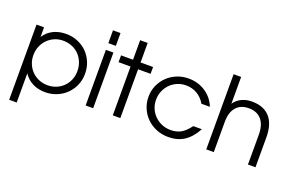

<svg xmlns="http://www.w3.org/2000/svg" viewBox="-110 -1160 2698 1774"><g transform="rotate(20 1239.0 -273.5)"><path d="M63 192H137V-94Q173 -41 227 -14Q281 13 350 13Q411 13 464 -9Q517 -31 556 -69.5Q595 -108 617.5 -160Q640 -212 640 -273Q640 -334 618 -386.5Q596 -439 557.5 -477.5Q519 -516 466 -538Q413 -560 352 -560Q281 -560 226.5 -533Q172 -506 137 -453V-547H63ZM349 -55Q303 -55 263.5 -71.5Q224 -88 194.5 -117.5Q165 -147 148.5 -187Q132 -227 132 -273Q132 -319 148.5 -359Q165 -399 194 -428.5Q223 -458 262 -475Q301 -492 346 -492Q394 -492 434 -475.5Q474 -459 503 -429.5Q532 -400 548.5 -359.5Q565 -319 565 -271Q565 -225 548.5 -185.5Q532 -146 503 -117Q474 -88 434.5 -71.5Q395 -55 349 -55Z M745 0H819V-547H745ZM745 -613H819V-739H745Z M1012 0H1086V-480H1209V-547H1086V-739H1012V-547H894V-480H1012Z M1745 -161Q1702 -103 1659.5 -79Q1617 -55 1558 -55Q1512 -55 1472 -72Q1432 -89 1402 -118.5Q1372 -148 1355 -187.5Q1338 -227 1338 -273Q1338 -319 1355 -359Q1372 -399 1401 -428.5Q1430 -458 1469.5 -475Q1509 -492 1555 -492Q1616 -492 1664.5 -463.5Q1713 -435 1745 -381H1828Q1795 -464 1722 -512Q1649 -560 1556 -560Q1495 -560 1441.5 -538Q1388 -516 1348.5 -477.5Q1309 -439 1286 -387Q1263 -335 1263 -275Q1263 -214 1286 -161.5Q1309 -109 1349 -70Q1389 -31 1443.5 -9Q1498 13 1561 13Q1651 13 1716 -29.5Q1781 -72 1829 -161Z M1931 0H2005V-300Q2005 -391 2048.5 -441.5Q2092 -492 2172 -492Q2253 -492 2297 -440.5Q2341 -389 2341 -294V0H2415V-294Q2415 -424 2354.5 -492Q2294 -560 2178 -560Q2122 -560 2077.5 -538.5Q2033 -517 2005 -476V-739H1931Z"/></g></svg>

Font: Involve
Style: Regular
Weight: 400
Designer: Stefan Peev
Foundry: Context Ltd.
Version: Version 1.001